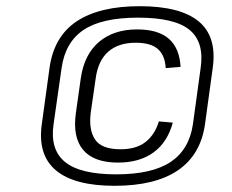

<svg xmlns="http://www.w3.org/2000/svg" viewBox="-20 -840 749 620"><path d="M361 -315Q283 -315 248.5 -356Q214 -397 225 -475L241 -588Q252 -664 299.5 -704.5Q347 -745 423 -745Q491 -745 525.5 -714.5Q560 -684 563 -624L515 -620Q513 -661 490 -681.5Q467 -702 418 -702Q363 -702 330 -673.5Q297 -645 289 -587L273 -476Q266 -421 287 -389.5Q308 -358 369 -358Q420 -358 450 -381.5Q480 -405 493 -448L538 -444Q521 -381 476 -348Q431 -315 361 -315ZM350 -240Q220 -240 160.5 -290Q101 -340 115 -439L140 -621Q154 -722 227.5 -771Q301 -820 431 -820Q562 -820 621.5 -771Q681 -722 667 -621L642 -439Q628 -340 554.5 -290Q481 -240 350 -240ZM355 -277Q471 -277 531 -317Q591 -357 603 -439L628 -621Q640 -704 592 -743.5Q544 -783 426 -783Q309 -783 250 -743.5Q191 -704 179 -621L153 -439Q141 -357 190 -317Q239 -277 355 -277Z"/></svg>

Font: Pathway Extreme 8pt Thin 12pt Thin
Style: Italic
Weight: 250
Italic angle: -8°
Version: Version 1.001;gftools[0.9.26]